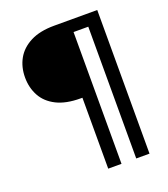

<svg xmlns="http://www.w3.org/2000/svg" viewBox="-145 -803 880 1005"><g transform="rotate(-20 295.5 -300.0)"><path d="M284 100V-295H274Q193 -295 140.5 -321.5Q88 -348 63 -394Q38 -440 38 -497Q38 -555 63.5 -600.5Q89 -646 141.5 -673Q194 -700 274 -700H514V100H440V-634H358V100Z"/></g></svg>

Font: DM Sans 9pt
Style: Regular
Weight: 400
Designer: Colophon Foundry, Jonny Pinhorn
Foundry: Colophon Foundry
Version: Version 4.004;gftools[0.9.30]